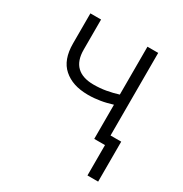

<svg xmlns="http://www.w3.org/2000/svg" viewBox="-169 -675 937 984"><g transform="rotate(30 299.5 -183.5)"><path d="M83.5 -369.3V-547.2H146.7V-369.3Q146.7 -303.6 180.6 -271.3Q214.5 -239 279.5 -239Q318.2 -239 353 -245.2Q387.8 -251.4 422.2 -262.1V-545.5H485.8V-56.8H549V179.7H485.8V0H422.2V-202.1Q404.5 -196.7 387.4 -192.5Q370.4 -188.2 353.2 -185.4Q335.9 -182.5 318 -180.9Q300.1 -179.3 280.2 -179.3Q233 -179.7 197.8 -191.4Q162.6 -203.1 136 -226.6Q83.5 -272.7 83.5 -369.3Z"/></g></svg>

Font: Inter P Light
Style: Regular
Weight: 300
Designer: Rasmus Andersson
Foundry: rsms
Version: Version 3.018;git-588b23468